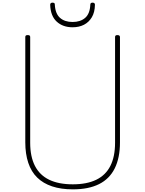

<svg xmlns="http://www.w3.org/2000/svg" viewBox="-20 -1411 1097 1450"><path d="M530 19Q441 19 373.5 -3.5Q306 -26 261 -70Q216 -114 193.5 -181.5Q171 -249 171 -336V-1131Q171 -1139 175 -1142.5Q179 -1146 189 -1146Q200 -1146 204 -1142.5Q208 -1139 208 -1131V-333Q208 -228 244 -158Q280 -88 351.5 -53.5Q423 -19 530 -19Q636 -19 707 -53.5Q778 -88 813.5 -158Q849 -228 849 -333V-1131Q849 -1139 853 -1142.5Q857 -1146 867 -1146Q886 -1146 886 -1131V-336Q886 -219 846.5 -139.5Q807 -60 728 -20.5Q649 19 530 19ZM528 -1205Q455 -1205 408.5 -1247.5Q362 -1290 359 -1375Q359 -1382 363 -1386.5Q367 -1391 377 -1391Q386 -1391 390.5 -1387Q395 -1383 394 -1375Q398 -1307 433.5 -1276Q469 -1245 528 -1245Q587 -1245 623 -1276Q659 -1307 662 -1375Q662 -1383 666 -1387Q670 -1391 679 -1391Q689 -1391 693 -1386.5Q697 -1382 697 -1375Q696 -1318 673.5 -1280.5Q651 -1243 614 -1224Q577 -1205 528 -1205Z"/></svg>

Font: Playwrite BR Thin
Style: Regular
Weight: 250
Version: Version 1.003